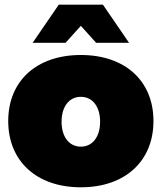

<svg xmlns="http://www.w3.org/2000/svg" viewBox="-20 -789 688 817"><path d="M324 -679 389 -607H529L418 -769H230L119 -607H259ZM324 -555C136 -555 15 -445 15 -274C15 -103 136 8 324 8C512 8 633 -103 633 -274C633 -445 512 -555 324 -555ZM324 -165C274 -165 242 -207 242 -271C242 -335 274 -377 324 -377C374 -377 406 -335 406 -271C406 -207 374 -165 324 -165Z"/></svg>

Font: Montserrat arm Black
Style: Regular
Weight: 900
Designer: Julieta Ulanovsky
Foundry: Julieta Ulanovsky
Version: Version 6.000;PS 006.000;hotconv 1.0.88;makeotf.lib2.5.64775